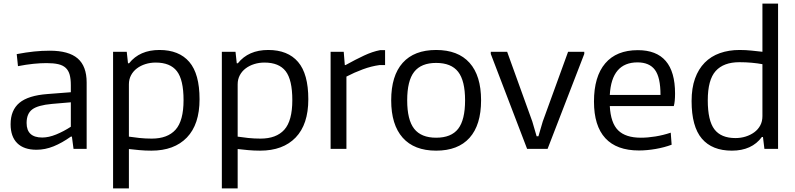

<svg xmlns="http://www.w3.org/2000/svg" viewBox="-20 -828 4424 1068"><path d="M183 5Q113 5 76 -31.5Q39 -68 39 -137Q39 -215 88 -256Q137 -297 245 -305L374 -315V-354Q374 -389 367.5 -412.5Q361 -436 345.5 -450.5Q330 -465 304 -471Q278 -477 239 -477Q205 -477 165.5 -473Q126 -469 80 -460L73 -527Q126 -537 169.5 -541.5Q213 -546 257 -546Q362 -546 412 -503Q462 -460 462 -369V0H389L380 -68H374Q325 -33 278 -14Q231 5 183 5ZM215 -63Q251 -63 292.5 -80Q334 -97 374 -123V-259L269 -250Q191 -243 159.5 -219.5Q128 -196 128 -144Q128 -63 215 -63Z M609 -540H685L692 -476H698Q757 -550 867 -550Q976 -550 1033 -483.5Q1090 -417 1090 -276Q1090 -136 1019.5 -63Q949 10 822 10Q787 10 755 7Q723 4 697 1V220H609ZM824 -57Q912 -57 956.5 -106.5Q1001 -156 1001 -271Q1001 -384 964 -432Q927 -480 846 -480Q816 -480 789 -471.5Q762 -463 741.5 -447.5Q721 -432 709 -409.5Q697 -387 697 -359V-68Q722 -64 755.5 -60.5Q789 -57 824 -57Z M1214 -540H1290L1297 -476H1303Q1362 -550 1472 -550Q1581 -550 1638 -483.5Q1695 -417 1695 -276Q1695 -136 1624.5 -63Q1554 10 1427 10Q1392 10 1360 7Q1328 4 1302 1V220H1214ZM1429 -57Q1517 -57 1561.5 -106.5Q1606 -156 1606 -271Q1606 -384 1569 -432Q1532 -480 1451 -480Q1421 -480 1394 -471.5Q1367 -463 1346.5 -447.5Q1326 -432 1314 -409.5Q1302 -387 1302 -359V-68Q1327 -64 1360.5 -60.5Q1394 -57 1429 -57Z M1819 -540H1892L1898 -466H1902Q1958 -497 2005 -519Q2052 -541 2094 -549H2122V-466H2091Q2046 -460 1998.5 -442.5Q1951 -425 1907 -402V0H1819Z M2406 10Q2284 10 2220 -62Q2156 -134 2156 -270Q2156 -407 2220 -478.5Q2284 -550 2406 -550Q2528 -550 2592 -478.5Q2656 -407 2656 -270Q2656 -133 2592 -61.5Q2528 10 2406 10ZM2406 -62Q2490 -62 2528.5 -111.5Q2567 -161 2567 -270Q2567 -379 2528.5 -428.5Q2490 -478 2406 -478Q2323 -478 2284 -428.5Q2245 -379 2245 -270Q2245 -161 2284 -111.5Q2323 -62 2406 -62Z M2710 -528V-540H2801L2941 -152L2965 -70H2975L2999 -152L3140 -540H3230V-528L3026 0H2912Z M3534 9Q3410 9 3347 -59.5Q3284 -128 3284 -263Q3284 -402 3346.5 -475.5Q3409 -549 3528 -549Q3735 -549 3735 -308Q3735 -262 3728 -238H3372Q3377 -144 3418.5 -103Q3460 -62 3545 -62Q3583 -62 3626 -69Q3669 -76 3711 -90L3716 -23Q3676 -8 3627.5 0.5Q3579 9 3534 9ZM3526 -481Q3382 -481 3372 -300H3654Q3654 -398 3623 -439.5Q3592 -481 3526 -481Z M4051 10Q3941 10 3884 -57Q3827 -124 3827 -266Q3827 -338 3846 -391Q3865 -444 3900 -479.5Q3935 -515 3984.5 -532.5Q4034 -550 4094 -550Q4129 -550 4161 -546.5Q4193 -543 4221 -540V-808H4308V0H4232L4224 -66H4218Q4162 10 4051 10ZM4071 -60Q4101 -60 4128 -68.5Q4155 -77 4176 -92.5Q4197 -108 4209 -130.5Q4221 -153 4221 -182V-471Q4194 -476 4161.5 -479Q4129 -482 4093 -482Q4005 -482 3961 -433Q3917 -384 3917 -270Q3917 -157 3954 -108.5Q3991 -60 4071 -60Z"/></svg>

Font: Encode Sans Normal
Style: Regular
Weight: 400
Designer: Pablo Impallari, Andres Torresi
Foundry: Pablo Impallari, Andres Torresi
Version: Version 1.000; ttfautohint (v1.00) -l 8 -r 50 -G 200 -x 14 -